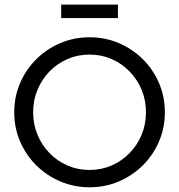

<svg xmlns="http://www.w3.org/2000/svg" viewBox="-20 -799 776 832"><path d="M368.1 12.5Q300.7 12.5 241.3 -12.8Q181.9 -38.2 137.2 -82.6Q92.4 -127.1 67 -186.1Q41.7 -245.1 41.7 -312.5Q41.7 -379.9 67 -438.9Q92.4 -497.9 137.2 -542.4Q181.9 -586.8 241.3 -612.2Q300.7 -637.5 368.1 -637.5Q436.1 -637.5 495.1 -612.2Q554.2 -586.8 599 -542.4Q643.8 -497.9 669.1 -438.9Q694.4 -379.9 694.4 -312.5Q694.4 -245.1 669.1 -186.1Q643.8 -127.1 599 -82.6Q554.2 -38.2 495.1 -12.8Q436.1 12.5 368.1 12.5ZM368.1 -62.5Q419.4 -62.5 463.9 -81.9Q508.3 -101.4 541.7 -135.8Q575 -170.1 593.8 -215.3Q612.5 -260.4 612.5 -312.5Q612.5 -364.6 593.8 -409.7Q575 -454.9 541.7 -489.2Q508.3 -523.6 463.9 -543.1Q419.4 -562.5 368.1 -562.5Q316.7 -562.5 272.2 -543.1Q227.8 -523.6 194.4 -489.2Q161.1 -454.9 142.4 -409.7Q123.6 -364.6 123.6 -312.5Q123.6 -260.4 142.4 -215.3Q161.1 -170.1 194.4 -135.8Q227.8 -101.4 272.2 -81.9Q316.7 -62.5 368.1 -62.5ZM245.1 -720.8V-779.2H491V-720.8Z"/></svg>

Font: Afacad Flux
Style: Regular
Weight: 400
Designer: Kristian Moeller
Foundry: Dicotype
Version: Version 1.100